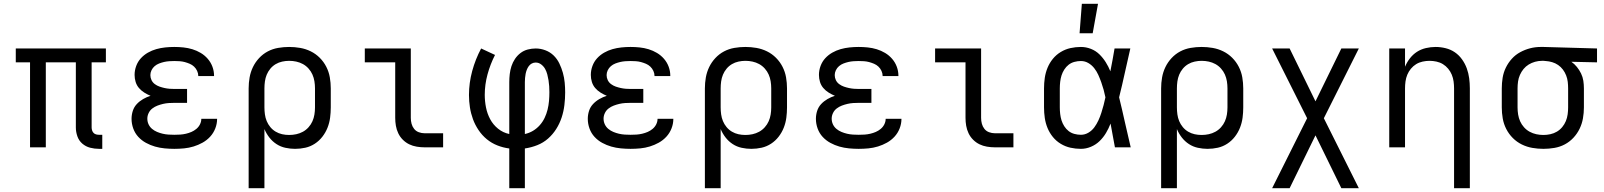

<svg xmlns="http://www.w3.org/2000/svg" viewBox="-20 -775 8440 1010"><path d="M501 8Q477 8 454 2Q431 -4 413 -19.5Q395 -35 387 -58Q379 -81 379 -104V-447H221V0H138V-447H63V-520H537V-447H462V-104Q462 -97 464.5 -89Q467 -81 472.5 -75.5Q478 -70 485.5 -68Q493 -66 501 -66H518V8Z M897 8Q872 8 846 5.5Q820 3 795.5 -4Q771 -11 748 -23.5Q725 -36 707.5 -55Q690 -74 681 -99Q672 -124 672 -150Q672 -171 678.5 -191.5Q685 -212 699.5 -227.5Q714 -243 733 -254Q752 -265 772 -271Q755 -278 739 -288Q723 -298 711 -312Q699 -326 693.5 -344Q688 -362 688 -381Q688 -405 696.5 -428Q705 -451 721 -468.5Q737 -486 758 -498Q779 -510 802 -516.5Q825 -523 849 -525.5Q873 -528 897 -528Q921 -528 945 -525.5Q969 -523 992 -516Q1015 -509 1036 -496.5Q1057 -484 1073 -465.5Q1089 -447 1097.5 -424Q1106 -401 1106 -377V-375H1023V-376Q1023 -389 1017 -402Q1011 -415 1001 -424.5Q991 -434 978 -439.5Q965 -445 952 -448.5Q939 -452 925 -453Q911 -454 897 -454Q884 -454 870 -453Q856 -452 843 -449Q830 -446 817 -441Q804 -436 793.5 -427Q783 -418 777 -405.5Q771 -393 771 -380Q771 -366 777 -353.5Q783 -341 794.5 -332.5Q806 -324 819 -319.5Q832 -315 845.5 -312Q859 -309 872.5 -308Q886 -307 900 -307H964V-234H900Q884 -234 868.5 -233Q853 -232 838 -228.5Q823 -225 808.5 -219.5Q794 -214 781.5 -204.5Q769 -195 762 -180.5Q755 -166 755 -151Q755 -135 761.5 -121Q768 -107 780 -97Q792 -87 806.5 -81Q821 -75 836 -71.5Q851 -68 866.5 -67Q882 -66 897 -66Q913 -66 928 -67Q943 -68 958 -71.5Q973 -75 987 -81Q1001 -87 1013 -97Q1025 -107 1032 -121Q1039 -135 1039 -150H1122V-149Q1122 -124 1112.5 -99.5Q1103 -75 1085.5 -56Q1068 -37 1045.5 -24.5Q1023 -12 998.5 -4.5Q974 3 948.5 5.5Q923 8 897 8Z M1288 215V-310Q1288 -339 1293 -367.5Q1298 -396 1310.5 -422Q1323 -448 1343 -469.5Q1363 -491 1388.5 -504.5Q1414 -518 1443 -523Q1472 -528 1501 -528Q1530 -528 1559 -523Q1588 -518 1614.5 -505Q1641 -492 1662 -471Q1683 -450 1696.5 -423.5Q1710 -397 1715 -368Q1720 -339 1720 -310V-210Q1720 -183 1716.5 -156Q1713 -129 1703 -103.5Q1693 -78 1676 -56Q1659 -34 1636 -19Q1613 -4 1586.5 2Q1560 8 1532 8Q1507 8 1481.5 2.5Q1456 -3 1434.5 -17Q1413 -31 1397 -51.5Q1381 -72 1371 -96V215ZM1501 -65Q1520 -65 1538.5 -69Q1557 -73 1573.5 -82Q1590 -91 1603 -105.5Q1616 -120 1623.5 -137Q1631 -154 1634 -172.5Q1637 -191 1637 -210V-310Q1637 -329 1634 -347.5Q1631 -366 1623.5 -383Q1616 -400 1603 -414.5Q1590 -429 1573.5 -438Q1557 -447 1538.5 -451Q1520 -455 1501 -455Q1483 -455 1464.5 -451Q1446 -447 1430 -437.5Q1414 -428 1402 -413.5Q1390 -399 1383 -382Q1376 -365 1373.5 -346.5Q1371 -328 1371 -310V-210Q1371 -192 1373.5 -173.5Q1376 -155 1383 -138Q1390 -121 1402 -106.5Q1414 -92 1430 -82.5Q1446 -73 1464 -69Q1482 -65 1501 -65Z M2213 0Q2193 0 2172 -3.5Q2151 -7 2132.5 -16Q2114 -25 2099 -40Q2084 -55 2075 -74Q2066 -93 2062.5 -113.5Q2059 -134 2059 -155V-447H1899V-520H2141V-155Q2141 -139 2145 -124Q2149 -109 2158.5 -97Q2168 -85 2183 -79.5Q2198 -74 2213 -74H2311V0Z M2659 215V6Q2627 2 2596.5 -10Q2566 -22 2541 -42.5Q2516 -63 2497.5 -90.5Q2479 -118 2468 -148Q2457 -178 2452 -210Q2447 -242 2447 -275Q2447 -339 2464 -401.5Q2481 -464 2511 -520L2584 -486Q2559 -437 2544.5 -383.5Q2530 -330 2530 -276Q2530 -243 2536.5 -210Q2543 -177 2558.5 -148Q2574 -119 2600 -98Q2626 -77 2659 -70V-343Q2659 -364 2661.5 -385.5Q2664 -407 2670.5 -427Q2677 -447 2689 -465Q2701 -483 2718 -496Q2735 -509 2756 -514.5Q2777 -520 2798 -520Q2824 -520 2849 -510.5Q2874 -501 2892.5 -483Q2911 -465 2922.5 -441Q2934 -417 2941 -392Q2948 -367 2950.5 -341Q2953 -315 2953 -289Q2953 -256 2949 -222.5Q2945 -189 2934.5 -157Q2924 -125 2906 -96.5Q2888 -68 2863 -46Q2838 -24 2806.5 -11.5Q2775 1 2741 6V215ZM2741 -70Q2764 -75 2784 -87Q2804 -99 2819.5 -116.5Q2835 -134 2845 -155Q2855 -176 2860.5 -198.5Q2866 -221 2868 -244Q2870 -267 2870 -290Q2870 -306 2869 -321.5Q2868 -337 2865.5 -352.5Q2863 -368 2859 -383.5Q2855 -399 2847.5 -412.5Q2840 -426 2827 -436Q2814 -446 2798 -446Q2787 -446 2777.5 -441Q2768 -436 2761.5 -427Q2755 -418 2751 -407.5Q2747 -397 2745 -386.5Q2743 -376 2742 -365Q2741 -354 2741 -343Z M3297 8Q3272 8 3246 5.5Q3220 3 3195.5 -4Q3171 -11 3148 -23.5Q3125 -36 3107.5 -55Q3090 -74 3081 -99Q3072 -124 3072 -150Q3072 -171 3078.5 -191.5Q3085 -212 3099.5 -227.5Q3114 -243 3133 -254Q3152 -265 3172 -271Q3155 -278 3139 -288Q3123 -298 3111 -312Q3099 -326 3093.5 -344Q3088 -362 3088 -381Q3088 -405 3096.5 -428Q3105 -451 3121 -468.5Q3137 -486 3158 -498Q3179 -510 3202 -516.5Q3225 -523 3249 -525.5Q3273 -528 3297 -528Q3321 -528 3345 -525.5Q3369 -523 3392 -516Q3415 -509 3436 -496.5Q3457 -484 3473 -465.5Q3489 -447 3497.5 -424Q3506 -401 3506 -377V-375H3423V-376Q3423 -389 3417 -402Q3411 -415 3401 -424.5Q3391 -434 3378 -439.5Q3365 -445 3352 -448.5Q3339 -452 3325 -453Q3311 -454 3297 -454Q3284 -454 3270 -453Q3256 -452 3243 -449Q3230 -446 3217 -441Q3204 -436 3193.5 -427Q3183 -418 3177 -405.5Q3171 -393 3171 -380Q3171 -366 3177 -353.5Q3183 -341 3194.5 -332.5Q3206 -324 3219 -319.5Q3232 -315 3245.5 -312Q3259 -309 3272.5 -308Q3286 -307 3300 -307H3364V-234H3300Q3284 -234 3268.5 -233Q3253 -232 3238 -228.5Q3223 -225 3208.5 -219.5Q3194 -214 3181.5 -204.5Q3169 -195 3162 -180.5Q3155 -166 3155 -151Q3155 -135 3161.5 -121Q3168 -107 3180 -97Q3192 -87 3206.5 -81Q3221 -75 3236 -71.5Q3251 -68 3266.5 -67Q3282 -66 3297 -66Q3313 -66 3328 -67Q3343 -68 3358 -71.5Q3373 -75 3387 -81Q3401 -87 3413 -97Q3425 -107 3432 -121Q3439 -135 3439 -150H3522V-149Q3522 -124 3512.5 -99.5Q3503 -75 3485.5 -56Q3468 -37 3445.5 -24.5Q3423 -12 3398.5 -4.5Q3374 3 3348.5 5.5Q3323 8 3297 8Z M3688 215V-310Q3688 -339 3693 -367.5Q3698 -396 3710.5 -422Q3723 -448 3743 -469.5Q3763 -491 3788.5 -504.5Q3814 -518 3843 -523Q3872 -528 3901 -528Q3930 -528 3959 -523Q3988 -518 4014.5 -505Q4041 -492 4062 -471Q4083 -450 4096.5 -423.5Q4110 -397 4115 -368Q4120 -339 4120 -310V-210Q4120 -183 4116.5 -156Q4113 -129 4103 -103.5Q4093 -78 4076 -56Q4059 -34 4036 -19Q4013 -4 3986.5 2Q3960 8 3932 8Q3907 8 3881.5 2.5Q3856 -3 3834.5 -17Q3813 -31 3797 -51.5Q3781 -72 3771 -96V215ZM3901 -65Q3920 -65 3938.5 -69Q3957 -73 3973.5 -82Q3990 -91 4003 -105.5Q4016 -120 4023.5 -137Q4031 -154 4034 -172.5Q4037 -191 4037 -210V-310Q4037 -329 4034 -347.5Q4031 -366 4023.5 -383Q4016 -400 4003 -414.5Q3990 -429 3973.5 -438Q3957 -447 3938.5 -451Q3920 -455 3901 -455Q3883 -455 3864.5 -451Q3846 -447 3830 -437.5Q3814 -428 3802 -413.5Q3790 -399 3783 -382Q3776 -365 3773.5 -346.5Q3771 -328 3771 -310V-210Q3771 -192 3773.5 -173.5Q3776 -155 3783 -138Q3790 -121 3802 -106.5Q3814 -92 3830 -82.5Q3846 -73 3864 -69Q3882 -65 3901 -65Z M4497 8Q4472 8 4446 5.5Q4420 3 4395.5 -4Q4371 -11 4348 -23.5Q4325 -36 4307.5 -55Q4290 -74 4281 -99Q4272 -124 4272 -150Q4272 -171 4278.5 -191.5Q4285 -212 4299.5 -227.5Q4314 -243 4333 -254Q4352 -265 4372 -271Q4355 -278 4339 -288Q4323 -298 4311 -312Q4299 -326 4293.5 -344Q4288 -362 4288 -381Q4288 -405 4296.5 -428Q4305 -451 4321 -468.5Q4337 -486 4358 -498Q4379 -510 4402 -516.5Q4425 -523 4449 -525.5Q4473 -528 4497 -528Q4521 -528 4545 -525.5Q4569 -523 4592 -516Q4615 -509 4636 -496.5Q4657 -484 4673 -465.5Q4689 -447 4697.5 -424Q4706 -401 4706 -377V-375H4623V-376Q4623 -389 4617 -402Q4611 -415 4601 -424.5Q4591 -434 4578 -439.5Q4565 -445 4552 -448.5Q4539 -452 4525 -453Q4511 -454 4497 -454Q4484 -454 4470 -453Q4456 -452 4443 -449Q4430 -446 4417 -441Q4404 -436 4393.5 -427Q4383 -418 4377 -405.5Q4371 -393 4371 -380Q4371 -366 4377 -353.5Q4383 -341 4394.5 -332.5Q4406 -324 4419 -319.5Q4432 -315 4445.5 -312Q4459 -309 4472.5 -308Q4486 -307 4500 -307H4564V-234H4500Q4484 -234 4468.5 -233Q4453 -232 4438 -228.5Q4423 -225 4408.5 -219.5Q4394 -214 4381.5 -204.5Q4369 -195 4362 -180.5Q4355 -166 4355 -151Q4355 -135 4361.5 -121Q4368 -107 4380 -97Q4392 -87 4406.5 -81Q4421 -75 4436 -71.5Q4451 -68 4466.5 -67Q4482 -66 4497 -66Q4513 -66 4528 -67Q4543 -68 4558 -71.5Q4573 -75 4587 -81Q4601 -87 4613 -97Q4625 -107 4632 -121Q4639 -135 4639 -150H4722V-149Q4722 -124 4712.5 -99.5Q4703 -75 4685.5 -56Q4668 -37 4645.5 -24.5Q4623 -12 4598.5 -4.5Q4574 3 4548.5 5.5Q4523 8 4497 8Z M5213 0Q5193 0 5172 -3.5Q5151 -7 5132.5 -16Q5114 -25 5099 -40Q5084 -55 5075 -74Q5066 -93 5062.5 -113.5Q5059 -134 5059 -155V-447H4899V-520H5141V-155Q5141 -139 5145 -124Q5149 -109 5158.5 -97Q5168 -85 5183 -79.5Q5198 -74 5213 -74H5311V0Z M5666 8Q5638 8 5611 2Q5584 -4 5560 -18.5Q5536 -33 5518.5 -54.5Q5501 -76 5490.5 -101.5Q5480 -127 5476 -154.5Q5472 -182 5472 -210V-310Q5472 -338 5476 -365.5Q5480 -393 5490.5 -418.5Q5501 -444 5518.5 -465.5Q5536 -487 5560 -501.5Q5584 -516 5611 -522Q5638 -528 5666 -528Q5693 -528 5718.5 -518Q5744 -508 5763 -489.5Q5782 -471 5796.5 -448Q5811 -425 5821 -400Q5827 -430 5832.5 -460Q5838 -490 5843 -520H5926Q5911 -456 5897 -391.5Q5883 -327 5867 -263Q5883 -198 5897.5 -132Q5912 -66 5928 0H5845Q5839 -31 5833.5 -62Q5828 -93 5822 -125Q5812 -99 5798 -75.5Q5784 -52 5764.5 -33Q5745 -14 5719 -3Q5693 8 5666 8ZM5666 -66Q5687 -66 5705.5 -77Q5724 -88 5736.5 -105Q5749 -122 5758 -141.5Q5767 -161 5773.5 -181.5Q5780 -202 5785.5 -222.5Q5791 -243 5795 -263Q5791 -283 5785.5 -303Q5780 -323 5773 -342.5Q5766 -362 5757.5 -381Q5749 -400 5736 -416.5Q5723 -433 5705 -443.5Q5687 -454 5666 -454Q5649 -454 5632 -449.5Q5615 -445 5601.5 -434.5Q5588 -424 5578.5 -409Q5569 -394 5564 -378Q5559 -362 5557 -344.5Q5555 -327 5555 -310V-210Q5555 -193 5557 -175.5Q5559 -158 5564 -142Q5569 -126 5578.5 -111Q5588 -96 5601.5 -85.5Q5615 -75 5632 -70.5Q5649 -66 5666 -66ZM5659 -600 5671 -755H5756L5728 -600Z M6088 215V-310Q6088 -339 6093 -367.5Q6098 -396 6110.5 -422Q6123 -448 6143 -469.5Q6163 -491 6188.5 -504.5Q6214 -518 6243 -523Q6272 -528 6301 -528Q6330 -528 6359 -523Q6388 -518 6414.5 -505Q6441 -492 6462 -471Q6483 -450 6496.5 -423.5Q6510 -397 6515 -368Q6520 -339 6520 -310V-210Q6520 -183 6516.5 -156Q6513 -129 6503 -103.5Q6493 -78 6476 -56Q6459 -34 6436 -19Q6413 -4 6386.5 2Q6360 8 6332 8Q6307 8 6281.5 2.5Q6256 -3 6234.5 -17Q6213 -31 6197 -51.5Q6181 -72 6171 -96V215ZM6301 -65Q6320 -65 6338.5 -69Q6357 -73 6373.5 -82Q6390 -91 6403 -105.5Q6416 -120 6423.5 -137Q6431 -154 6434 -172.5Q6437 -191 6437 -210V-310Q6437 -329 6434 -347.5Q6431 -366 6423.5 -383Q6416 -400 6403 -414.5Q6390 -429 6373.5 -438Q6357 -447 6338.5 -451Q6320 -455 6301 -455Q6283 -455 6264.5 -451Q6246 -447 6230 -437.5Q6214 -428 6202 -413.5Q6190 -399 6183 -382Q6176 -365 6173.5 -346.5Q6171 -328 6171 -310V-210Q6171 -192 6173.5 -173.5Q6176 -155 6183 -138Q6190 -121 6202 -106.5Q6214 -92 6230 -82.5Q6246 -73 6264 -69Q6282 -65 6301 -65Z M6672 215 6856 -153 6672 -520H6764L6900 -242L7036 -520H7128L6944 -153L7128 215H7036L6900 -63L6764 215Z M7629 215V-310Q7629 -328 7626.5 -346.5Q7624 -365 7617 -382Q7610 -399 7598 -413.5Q7586 -428 7570.5 -437.5Q7555 -447 7536.5 -451Q7518 -455 7500 -455Q7482 -455 7463.5 -451Q7445 -447 7429.5 -437.5Q7414 -428 7402 -413.5Q7390 -399 7383 -382Q7376 -365 7373.5 -346.5Q7371 -328 7371 -310V0H7288V-520H7371V-424Q7381 -448 7397 -468.5Q7413 -489 7434 -502.5Q7455 -516 7480.5 -522Q7506 -528 7532 -528Q7558 -528 7584.5 -521.5Q7611 -515 7633 -500Q7655 -485 7671 -462.5Q7687 -440 7696 -415Q7705 -390 7708.5 -363.5Q7712 -337 7712 -310V215Z M8099 8Q8070 8 8041 3Q8012 -2 7985.5 -15Q7959 -28 7938 -49Q7917 -70 7903.5 -96.5Q7890 -123 7885 -152Q7880 -181 7880 -210V-310Q7880 -338 7884.5 -366Q7889 -394 7901.5 -419.5Q7914 -445 7933 -466Q7952 -487 7977 -500.5Q8002 -514 8029 -521Q8056 -528 8085 -528H8100L8381 -520V-447L8246 -450Q8262 -439 8275 -423Q8288 -407 8297 -388.5Q8306 -370 8309 -350Q8312 -330 8312 -310V-210Q8312 -181 8307 -152.5Q8302 -124 8289.5 -98Q8277 -72 8257 -50.5Q8237 -29 8211.5 -15.5Q8186 -2 8157 3Q8128 8 8099 8ZM8099 -65Q8117 -65 8135.5 -69Q8154 -73 8170 -82.5Q8186 -92 8198 -106.5Q8210 -121 8217 -138Q8224 -155 8226.5 -173.5Q8229 -192 8229 -210V-310Q8229 -327 8227 -344.5Q8225 -362 8218.5 -378.5Q8212 -395 8201.5 -409Q8191 -423 8176.5 -433Q8162 -443 8145 -448Q8128 -453 8111 -454L8100 -455H8091Q8073 -455 8055 -450Q8037 -445 8021.5 -435.5Q8006 -426 7994.5 -412Q7983 -398 7975.5 -381Q7968 -364 7965.5 -346Q7963 -328 7963 -310V-210Q7963 -191 7966 -172.5Q7969 -154 7976.5 -137Q7984 -120 7997 -105.5Q8010 -91 8026.5 -82Q8043 -73 8061.5 -69Q8080 -65 8099 -65Z"/></svg>

Font: Iosevka Fixed Extended
Style: Regular
Weight: 400
Width: 7
Monospace: yes
Designer: Belleve Invis
Foundry: Belleve Invis
Version: Version 24.1.1; ttfautohint (v1.8.4)